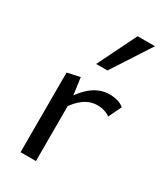

<svg xmlns="http://www.w3.org/2000/svg" viewBox="-179 -781 733 854"><g transform="rotate(30 187.5 -353.5)"><path d="M74 0V-409L139 -423L153 -321V0ZM139 -261 120 -286Q153 -349 195.5 -385Q238 -421 290 -421Q312 -421 331 -415.5Q350 -410 364 -398L332 -332Q321 -341 303.5 -346.5Q286 -352 267 -352Q230 -352 198 -329Q166 -306 139 -261ZM169 -508 267 -707H356L227 -508Z"/></g></svg>

Font: Ysabeau Office Medium
Style: Regular
Weight: 500
Designer: Christian Thalmann (Catharsis Fonts)
Version: Version 2.001;gftools[0.9.30]; featfreeze: tnum,lnum,ss02